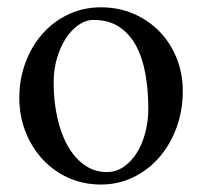

<svg xmlns="http://www.w3.org/2000/svg" viewBox="-20 -489 546 519"><path d="M252.9 9.8Q205.1 9.8 164.6 -8.5Q124 -26.9 94.7 -58.8Q65.4 -90.8 48.8 -133.3Q32.2 -175.8 32.2 -224.1Q32.2 -274.9 48.8 -319.6Q65.4 -364.3 94.7 -397.5Q124 -430.7 164.6 -450Q205.1 -469.2 252.9 -469.2Q300.8 -469.2 341.3 -451.7Q381.8 -434.1 411.4 -403.6Q440.9 -373 457.5 -331.8Q474.1 -290.5 474.1 -243.2Q474.1 -190.9 457.5 -145Q440.9 -99.1 411.4 -64.7Q381.8 -30.3 341.3 -10.3Q300.8 9.8 252.9 9.8ZM269 -23.9Q293.5 -23.9 314 -37.8Q334.5 -51.8 349.4 -75.2Q364.3 -98.6 372.6 -129.9Q380.9 -161.1 380.9 -195.8Q380.9 -245.6 373 -289.3Q365.2 -333 347.7 -365.5Q330.1 -397.9 302 -416.5Q273.9 -435.1 232.9 -435.1Q211.9 -435.1 192.4 -421.6Q172.9 -408.2 158 -385.3Q143.1 -362.3 134 -331.5Q125 -300.8 125 -266.1Q125 -215.8 134.8 -171.6Q144.5 -127.4 163.1 -94.7Q181.6 -62 208.3 -43Q234.9 -23.9 269 -23.9Z"/></svg>

Font: Chandrasa
Style: Regular
Weight: 400
Designer: R.S. Wihananto
Foundry: R.S. Wihananto
Version: Version 2.0.1